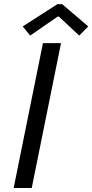

<svg xmlns="http://www.w3.org/2000/svg" viewBox="-20 -934 458 954"><path d="M47.9 0 193.4 -719.7H283.2L137.7 0ZM129.9 -757.3 92.8 -802.7 265.6 -913.6H288.6L418.5 -802.7L373.5 -757.3L272.5 -851.6H266.6Z"/></svg>

Font: Reddit Sans
Style: Italic
Weight: 400
Italic angle: -11.25°
Designer: Stephen Hutchings
Version: Version 1.013